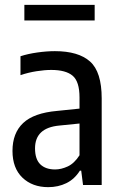

<svg xmlns="http://www.w3.org/2000/svg" viewBox="-20 -763 495 792"><path d="M179 9Q113.5 9 72.5 -30.2Q31.5 -69.5 31.5 -140.5Q31.5 -214 75.5 -255.5Q119.5 -297 215.5 -305.5L308 -315V-361Q308 -426.5 279.8 -450.5Q251.5 -474.5 191.5 -474.5Q164 -474.5 130.5 -469.2Q97 -464 64.5 -453V-531Q95 -541 133.8 -546.5Q172.5 -552 206.5 -552Q303.5 -552 351.5 -509.2Q399.5 -466.5 399.5 -357V0H322.5L315 -59H309.5Q287.5 -24 253.8 -7.5Q220 9 179 9ZM124.5 -151Q124.5 -106.5 146.2 -85.2Q168 -64 207.5 -64Q232.5 -64 259.5 -76.5Q286.5 -89 308 -122.5V-253.5L224 -245Q124.5 -235.5 124.5 -151ZM80.5 -678.5V-743H370.5V-678.5Z"/></svg>

Font: Encode Sans Condensed Medium
Style: Regular
Weight: 500
Width: 3
Designer: Multiple Designers
Foundry: Impallari Type
Version: Version 3.000; ttfautohint (v1.8.3) -l 8 -r 50 -G 200 -x 14 